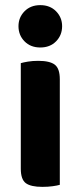

<svg xmlns="http://www.w3.org/2000/svg" viewBox="-20 -721 314 748"><path d="M213 -1Q203 2 185 4.5Q167 7 145 7Q100 7 80.5 -7.5Q61 -22 61 -64V-475Q71 -478 89 -481Q107 -484 129 -484Q174 -484 193.5 -469Q213 -454 213 -412ZM52 -619Q52 -653 75.5 -677Q99 -701 137 -701Q175 -701 198.5 -677Q222 -653 222 -619Q222 -584 198.5 -560Q175 -536 137 -536Q99 -536 75.5 -560Q52 -584 52 -619Z"/></svg>

Font: Baloo Tammudu 2
Style: Bold
Weight: 700
Designer: Maithili Shingre, Omkar Shende and Ek Type
Foundry: Ek Type
Version: Version 1.640;hotconv 1.0.111;makeotfexe 2.5.65597; ttfautoh